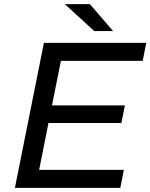

<svg xmlns="http://www.w3.org/2000/svg" viewBox="-20 -907 726 927"><path d="M274 -613 231 -398H583L566 -313H214L169 -87H578L561 0H52L192 -700H686L669 -613ZM293 -887H414L526 -757H435Z"/></svg>

Font: Idrija
Style: Italic
Weight: 500
Italic angle: -11.3°
Designer: Julieta Ulanovsky
Foundry: Julieta Ulanovsky
Version: Version 7.200